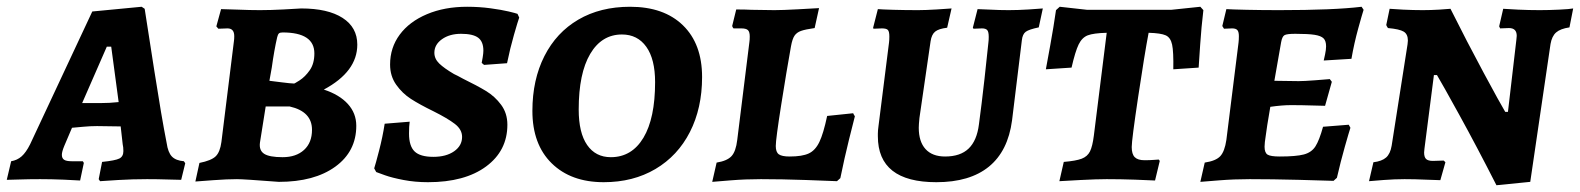

<svg xmlns="http://www.w3.org/2000/svg" viewBox="-42 -530 4674 568"><path d="M502 -53 506 -47 494 2Q483 2 453.5 1Q424 0 393 0Q350 0 308 2.5Q266 5 254 6L250 0L260 -51Q299 -55 311 -61Q323 -67 323 -83Q323 -95 321 -103L315 -156L245 -157Q225 -157 204 -155Q183 -153 171 -152L148 -98Q141 -81 141 -72Q141 -62 147.5 -57.5Q154 -53 170 -53H203L206 -48L195 4Q184 3 146.5 1.5Q109 0 77 0Q43 0 15 1Q-13 2 -22 2L-9 -53Q9 -56 22 -67.5Q35 -79 47 -103L231 -496L377 -510L386 -504Q393 -459 414.5 -321Q436 -183 451 -107Q455 -79 466.5 -67Q478 -55 502 -53ZM253 -225Q282 -225 309 -228L287 -392H274L201 -225Z M536 7 548 -48Q583 -55 596 -67.5Q609 -80 613 -110L650 -408Q651 -414 651 -423Q651 -446 631 -446L604 -445L598 -452L612 -503Q626 -503 662 -501.5Q698 -500 727 -500Q758 -500 796 -502Q834 -504 849 -505Q928 -505 971.5 -477Q1015 -449 1015 -398Q1015 -318 916 -265Q962 -250 987 -222.5Q1012 -195 1012 -158Q1012 -82 950 -37Q888 8 783 8Q679 0 659 0Q630 0 589.5 3Q549 6 536 7ZM827 -283Q827 -281 844 -292Q861 -303 874.5 -322.5Q888 -342 888 -372Q888 -434 794 -434Q786 -434 783 -431Q780 -428 778 -420Q769 -381 762 -330L755 -291Q764 -290 791 -286.5Q818 -283 827 -283ZM727 -108Q724 -85 739.5 -75Q755 -65 794 -65Q834 -65 857.5 -86.5Q881 -108 881 -146Q881 -200 815 -215H744Z M1071 -21 1065 -32Q1069 -44 1079.5 -84.5Q1090 -125 1096 -164L1170 -170Q1168 -157 1168 -135Q1168 -98 1184.5 -82Q1201 -66 1240 -66Q1278 -66 1301.5 -82.5Q1325 -99 1325 -125Q1325 -147 1303.5 -163.5Q1282 -180 1240 -201Q1199 -221 1173.5 -237.5Q1148 -254 1130 -279.5Q1112 -305 1112 -339Q1112 -389 1140.5 -427.5Q1169 -466 1221 -488Q1273 -510 1340 -510Q1376 -510 1409 -505.5Q1442 -501 1463 -496Q1484 -491 1489 -489L1494 -478Q1490 -467 1478.5 -427Q1467 -387 1458 -343L1390 -338L1383 -344Q1384 -348 1386 -360.5Q1388 -373 1388 -380Q1388 -407 1372.5 -418.5Q1357 -430 1322 -430Q1288 -430 1265.5 -414Q1243 -398 1243 -374Q1243 -356 1257.5 -342Q1272 -328 1301 -311Q1310 -307 1328 -297Q1369 -277 1395.5 -261Q1422 -245 1440.5 -220Q1459 -195 1459 -161Q1459 -84 1396 -37.5Q1333 9 1224 9Q1186 9 1152 2.5Q1118 -4 1097 -11.5Q1076 -19 1071 -21Z M1533 -202Q1533 -294 1568.5 -364Q1604 -434 1669 -472Q1734 -510 1822 -510Q1922 -510 1978.5 -455Q2035 -400 2035 -302Q2035 -210 1999 -139.5Q1963 -69 1897 -30Q1831 9 1744 9Q1647 9 1590 -47Q1533 -103 1533 -202ZM1896 -287Q1896 -355 1870 -391.5Q1844 -428 1798 -428Q1738 -428 1704 -370.5Q1670 -313 1670 -206Q1670 -137 1695 -101Q1720 -65 1765 -65Q1827 -65 1861.5 -122.5Q1896 -180 1896 -287Z M2065 8 2078 -49Q2109 -54 2122 -68Q2135 -82 2139 -116L2175 -406Q2176 -412 2176 -422Q2176 -436 2170.5 -441Q2165 -446 2151 -446H2128Q2127 -447 2126 -448.5Q2125 -450 2124 -453L2136 -502Q2163 -502 2181 -501L2249 -500Q2272 -500 2318.5 -502.5Q2365 -505 2381 -506L2368 -447Q2340 -443 2327.5 -438.5Q2315 -434 2308.5 -424.5Q2302 -415 2298 -393Q2285 -321 2269 -219.5Q2253 -118 2253 -98Q2253 -80 2262 -73.5Q2271 -67 2294 -67Q2331 -67 2350.5 -76Q2370 -85 2382 -110Q2394 -135 2405 -187L2482 -195Q2483 -192 2487 -186Q2483 -171 2469.5 -116.5Q2456 -62 2444 -3L2434 6Q2413 5 2342 2.5Q2271 0 2209 0Q2163 0 2120 3.5Q2077 7 2065 8Z M2676 -152Q2676 -111 2696 -89Q2716 -67 2754 -67Q2799 -67 2823.5 -90.5Q2848 -114 2854 -162Q2862 -221 2870.5 -297Q2879 -373 2882 -404Q2883 -411 2883 -421Q2883 -436 2878.5 -441Q2874 -446 2863 -446L2838 -445L2836 -448L2850 -503Q2860 -503 2887.5 -501.5Q2915 -500 2942 -500Q2969 -500 3001 -502Q3033 -504 3043 -505L3031 -449Q3002 -443 2992.5 -436Q2983 -429 2981 -411L2952 -174Q2940 -83 2883.5 -37Q2827 9 2728 9Q2555 9 2555 -127V-135Q2555 -144 2557 -158L2588 -404Q2589 -411 2589 -422Q2589 -437 2584.5 -441.5Q2580 -446 2567 -446L2542 -445L2541 -448L2555 -503Q2567 -502 2601 -501Q2635 -500 2674 -500Q2695 -500 2728.5 -502Q2762 -504 2773 -505L2760 -448Q2735 -445 2724.5 -436.5Q2714 -428 2711 -408L2678 -181Q2676 -161 2676 -152Z M3128 -330 3052 -325Q3055 -341 3065 -396Q3075 -451 3082 -500L3093 -510L3174 -501H3423L3509 -510L3518 -500Q3512 -450 3508.5 -397.5Q3505 -345 3504 -330L3429 -325Q3430 -377 3425.5 -398Q3421 -419 3406.5 -425.5Q3392 -432 3356 -433Q3344 -370 3325 -243Q3306 -116 3306 -95Q3306 -74 3315 -65Q3324 -56 3344 -56Q3360 -56 3371.5 -57Q3383 -58 3386 -58L3389 -54L3375 4Q3359 3 3315.5 1.5Q3272 0 3232 0Q3203 0 3155 2.5Q3107 5 3092 6L3105 -51Q3141 -54 3158 -60.5Q3175 -67 3182.5 -82Q3190 -97 3194 -129L3232 -433Q3193 -432 3176 -425.5Q3159 -419 3149 -398.5Q3139 -378 3128 -330Z M3744 -67Q3792 -67 3815 -73Q3838 -79 3849.5 -97Q3861 -115 3872 -155L3948 -161L3953 -152Q3949 -140 3936.5 -96Q3924 -52 3913 -4L3903 5Q3879 4 3799.5 2Q3720 0 3655 0Q3609 0 3565 3.5Q3521 7 3509 8L3522 -49Q3555 -54 3568 -68Q3581 -82 3586 -116L3622 -404Q3623 -412 3623 -423Q3623 -436 3618.5 -441Q3614 -446 3603 -446L3579 -445L3574 -453L3586 -503Q3602 -502 3646.5 -501Q3691 -500 3742 -500Q3904 -500 3986 -510L3992 -501Q3988 -489 3976 -445.5Q3964 -402 3956 -356L3874 -351Q3875 -355 3878 -369Q3881 -383 3881 -393Q3881 -409 3873.5 -416.5Q3866 -424 3847 -427Q3828 -430 3790 -430Q3765 -430 3758 -426Q3751 -422 3748 -405L3728 -291L3800 -290Q3816 -290 3848.5 -292.5Q3881 -295 3892 -296L3898 -288L3878 -217Q3868 -217 3838.5 -218Q3809 -219 3777 -219Q3751 -219 3716 -214L3707 -160Q3706 -150 3702.5 -128.5Q3699 -107 3699 -96Q3699 -78 3708 -72.5Q3717 -67 3744 -67Z M4444 -413 4445 -424Q4445 -447 4422 -447L4396 -446L4393 -452L4405 -504Q4417 -503 4449 -501.5Q4481 -500 4513 -500Q4540 -500 4571 -501.5Q4602 -503 4612 -505L4601 -449Q4574 -445 4561.5 -434Q4549 -423 4545 -400L4485 8L4385 18Q4327 -96 4275.5 -189.5Q4224 -283 4209 -308H4200L4172 -90L4171 -79Q4171 -65 4177 -59.5Q4183 -54 4197 -54L4229 -55L4234 -50L4219 3Q4207 3 4175.5 1.5Q4144 0 4113 0Q4084 0 4051 2.5Q4018 5 4008 6L4021 -50Q4046 -53 4058.5 -64Q4071 -75 4075 -99L4122 -399L4123 -410Q4123 -429 4110.5 -436.5Q4098 -444 4064 -447Q4060 -453 4059 -456L4069 -504Q4078 -503 4108.5 -501.5Q4139 -500 4167 -500Q4190 -500 4215.5 -501.5Q4241 -503 4249 -504Q4298 -406 4347 -315Q4396 -224 4411 -199H4419Z"/></svg>

Font: Alegreya SC
Style: Bold Italic
Weight: 700
Italic angle: -7°
Designer: Juan Pablo del Peral
Foundry: Huerta Tipografica
Version: Version 2.007; ttfautohint (v1.6)